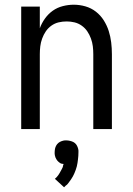

<svg xmlns="http://www.w3.org/2000/svg" viewBox="-20 -548 565 815"><path d="M70 0V-520H149V-428Q157 -450 171 -469.5Q185 -489 204 -502.5Q223 -516 246.5 -522Q270 -528 293 -528Q318 -528 342.5 -521Q367 -514 387 -498.5Q407 -483 420.5 -461.5Q434 -440 441.5 -416.5Q449 -393 452 -368Q455 -343 455 -318V0H376V-318Q376 -335 374 -351.5Q372 -368 366 -384.5Q360 -401 350.5 -415Q341 -429 327 -439Q313 -449 296.5 -453Q280 -457 263 -457Q245 -457 228.5 -453Q212 -449 198 -439Q184 -429 174.5 -415Q165 -401 159 -384.5Q153 -368 151 -351.5Q149 -335 149 -318V0ZM252 247 213 211Q217 208 220.5 204Q224 200 227 196Q230 192 232.5 187.5Q235 183 237.5 178.5Q240 174 243 168.5Q246 163 247 160V157L250 148Q246 148 242 147Q238 146 235 144Q232 142 229 139.5Q226 137 223.5 134Q221 131 219 127.5Q217 124 215.5 120.5Q214 117 213 112Q212 107 212 105V98Q212 94 212.5 90.5Q213 87 213.5 83.5Q214 80 215.5 76.5Q217 73 218.5 70Q220 67 222.5 64Q225 61 228 58.5Q231 56 234 54.5Q237 53 240.5 51.5Q244 50 248.5 49Q253 48 255 48H263Q266 48 270 48.5Q274 49 277.5 50Q281 51 284.5 52Q288 53 291.5 55Q295 57 297.5 59Q300 61 302.5 64Q305 67 306.5 70Q308 73 309.5 76.5Q311 80 312 84.5Q313 89 313 91V98Q313 106 312.5 113.5Q312 121 311 128.5Q310 136 309 143.5Q308 151 306 158.5Q304 166 301.5 173Q299 180 296 187Q293 194 289.5 200.5Q286 207 281.5 213.5Q277 220 271 228Q265 236 263 237L259 240Z"/></svg>

Font: Iosevka Pride
Style: Regular
Weight: 400
Monospace: yes
Designer: Belleve Invis
Foundry: Belleve Invis
Version: Version 30.3.1; ttfautohint (v1.8.4)